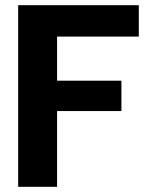

<svg xmlns="http://www.w3.org/2000/svg" viewBox="-20 -720 573 740"><path d="M50 0V-700H515V-579H200V-409H448V-292H200V0Z"/></svg>

Font: DM Sans 9pt 36pt Black
Style: Regular
Weight: 900
Version: Version 4.004;gftools[0.9.30]